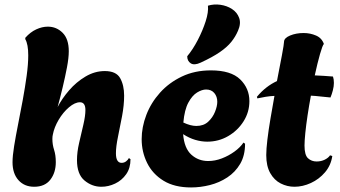

<svg xmlns="http://www.w3.org/2000/svg" viewBox="-20 -816 1494 843"><path d="M130 4Q87 4 61 -25Q35 -54 35 -104Q35 -131 42 -174.5Q49 -218 59.5 -270.5Q70 -323 80 -377.5Q90 -432 97 -483Q104 -534 104 -573Q104 -622 91 -644V-650Q113 -675 139 -687Q165 -699 190 -699Q228 -699 255 -672Q282 -645 282 -591Q282 -562 274 -520Q266 -478 255 -432Q244 -386 233 -346Q252 -383 283.5 -419.5Q315 -456 355.5 -480Q396 -504 440 -504Q490 -504 507.5 -473Q525 -442 525 -396Q525 -354 516 -306.5Q507 -259 498 -215.5Q489 -172 489 -143Q489 -101 514 -101Q525 -101 533.5 -107.5Q542 -114 546 -122L553 -117Q553 -78 534 -51Q515 -24 485.5 -10Q456 4 425 4Q384 4 351 -23.5Q318 -51 318 -113Q318 -148 327.5 -189Q337 -230 346 -268.5Q355 -307 355 -333Q355 -367 331 -367Q309 -367 283 -345Q257 -323 237.5 -290Q218 -257 212 -225Q210 -217 210 -206Q210 -181 217.5 -158Q225 -135 225 -104Q225 -58 201 -27Q177 4 130 4Z M819 7Q746 7 698 -22.5Q650 -52 626 -100.5Q602 -149 602 -205Q602 -258 622.5 -311.5Q643 -365 682.5 -409Q722 -453 778.5 -480Q835 -507 906 -507Q994 -507 1034.5 -467.5Q1075 -428 1075 -372Q1075 -324 1049.5 -283.5Q1024 -243 982 -218.5Q940 -194 890 -194Q864 -194 837 -202Q810 -210 784 -227Q789 -165 820 -137Q851 -109 894 -109Q924 -109 954 -120.5Q984 -132 1009.5 -150.5Q1035 -169 1049 -190L1056 -185Q1056 -133 1034.5 -96.5Q1013 -60 978 -37Q943 -14 901.5 -3.5Q860 7 819 7ZM842 -263Q874 -263 894 -281.5Q914 -300 924 -325Q934 -350 934 -369Q934 -392 921 -407.5Q908 -423 885 -423Q867 -423 845.5 -410Q824 -397 807 -365.5Q790 -334 785 -278Q817 -263 842 -263ZM861 -541Q833 -528 817.5 -538Q802 -548 802 -569Q827 -599 848.5 -640.5Q870 -682 883 -722.5Q896 -763 893 -791Q919 -799 947.5 -795Q976 -791 998.5 -776.5Q1021 -762 1030 -737.5Q1039 -713 1025 -681Q1014 -655 995.5 -632Q977 -609 945 -587Q913 -565 861 -541Z M1273 4Q1241 4 1212.5 -10.5Q1184 -25 1166.5 -56Q1149 -87 1149 -135Q1149 -161 1154 -203Q1159 -245 1167.5 -295Q1176 -345 1185 -395Q1165 -394 1146.5 -391Q1128 -388 1110 -384L1108 -391Q1128 -415 1150 -432Q1172 -449 1196 -460Q1209 -526 1218 -574.5Q1227 -623 1227 -632Q1227 -649 1253.5 -660Q1280 -671 1313 -671Q1342 -671 1367.5 -660Q1393 -649 1402 -623Q1396 -617 1385 -578.5Q1374 -540 1362 -485Q1381 -484 1401 -483Q1421 -482 1442 -480Q1444 -474 1445 -467Q1446 -460 1446 -452Q1446 -437 1441.5 -419.5Q1437 -402 1431 -388Q1407 -390 1386 -392.5Q1365 -395 1345 -396Q1337 -353 1330.5 -310Q1324 -267 1320.5 -232Q1317 -197 1317 -177Q1317 -135 1332.5 -121Q1348 -107 1370 -107Q1390 -107 1406 -115Q1422 -123 1429 -134L1439 -131Q1433 -90 1407 -59.5Q1381 -29 1345 -12.5Q1309 4 1273 4Z"/></svg>

Font: Agbalumo
Style: Regular
Weight: 400
Designer: Raphael Alegbeleye
Foundry: Sorkin Type Co.
Version: Version 1.000; ttfautohint (v1.8.4)